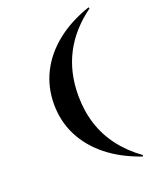

<svg xmlns="http://www.w3.org/2000/svg" viewBox="-146 -713 760 949"><g transform="rotate(-20 234.0 -238.5)"><path d="M437.9 154Q334.7 118.5 262.5 60.9Q190.3 3.2 152 -72.6Q113.7 -148.4 113.7 -237.9Q113.7 -327.4 151.6 -403.2Q189.5 -479 261.7 -537.1Q333.9 -595.2 437.9 -630.6L441.1 -624.2Q341.1 -551.6 291.1 -455.2Q241.1 -358.9 241.1 -237.9Q241.1 -157.3 263.3 -87.5Q285.5 -17.7 330.2 41.1Q375 100 441.1 147.6Z"/></g></svg>

Font: Playfair 144pt SemiExpanded Black
Style: Regular
Weight: 900
Width: 6
Designer: Claus Eggers Sørensen
Foundry: Claus Eggers Sørensen
Version: Version 2.203